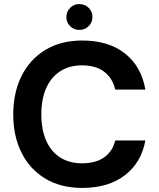

<svg xmlns="http://www.w3.org/2000/svg" viewBox="-20 -911 779 943"><path d="M384 12Q279 12 203 -33.5Q127 -79 86 -160.5Q45 -242 45 -349Q45 -456 86 -538Q127 -620 203 -666Q279 -712 384 -712Q512 -712 593 -649Q674 -586 694 -471H546Q533 -527 492 -558.5Q451 -590 383 -590Q320 -590 275 -560.5Q230 -531 206.5 -477.5Q183 -424 183 -349Q183 -275 206.5 -221Q230 -167 275 -138Q320 -109 383 -109Q451 -109 492 -138.5Q533 -168 546 -221H694Q674 -112 593 -50Q512 12 384 12ZM369 -764Q343 -764 324.5 -782.5Q306 -801 306 -827Q306 -854 324.5 -872.5Q343 -891 369 -891Q397 -891 415.5 -872.5Q434 -854 434 -827Q434 -801 415.5 -782.5Q397 -764 369 -764Z"/></svg>

Font: DM Sans 20pt
Style: Bold
Weight: 700
Version: Version 4.004;gftools[0.9.30]